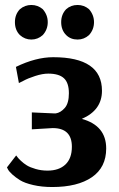

<svg xmlns="http://www.w3.org/2000/svg" viewBox="-20 -741 477 772"><path d="M60 -600Q40 -620 40 -652Q40 -683 60 -704Q80 -721 106 -721Q132 -721 152 -704Q172 -681 172 -652Q172 -622 152 -600Q132 -582 106 -582Q80 -582 60 -600ZM292 -582Q264 -582 246 -600Q226 -620 226 -652Q226 -683 246 -704Q265 -721 292 -721Q318 -721 338 -704Q358 -681 358 -652Q358 -622 338 -600Q318 -582 292 -582ZM190 11Q148 11 113.5 3Q79 -5 60.5 -16.5Q42 -28 29 -40Q16 -52 12 -60L8 -68L45 -116Q47 -114 50 -109.5Q53 -105 64 -94.5Q75 -84 88 -76Q101 -68 123.5 -61.5Q146 -55 171 -55Q217 -55 243 -79.5Q269 -104 269 -151Q269 -226 192 -226L108 -221V-289L198 -285H204Q224 -288 240.5 -307Q257 -326 257 -366Q257 -408 237 -426.5Q217 -445 174 -445Q151 -445 121.5 -435.5Q92 -426 74 -416L56 -407L44 -472Q124 -511 194 -511Q390 -511 390 -376Q390 -298 309 -263Q407 -236 407 -144Q407 -68 349.5 -28.5Q292 11 190 11Z"/></svg>

Font: Arsenal
Style: Bold
Weight: 700
Designer: Andrij Shevchenko
Foundry: Stairsfor
Version: Version 2.001;PS 002.001;hotconv 1.0.88;makeotf.lib2.5.64775